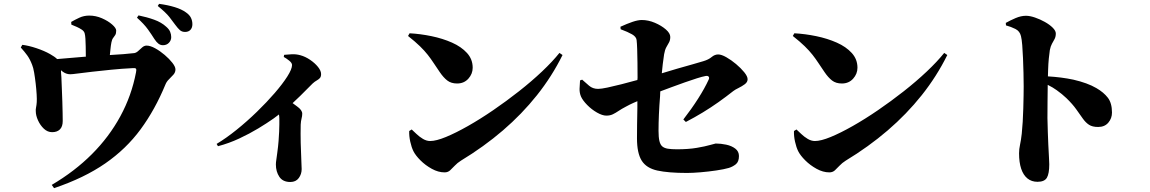

<svg xmlns="http://www.w3.org/2000/svg" viewBox="-20 -888 5980 998"><path d="M88 -641 96 -655Q129 -651 169.5 -637.5Q210 -624 240 -607Q265 -593 277 -581Q307 -583 336 -586Q380 -589 419 -593Q422 -593 426 -593V-605Q426 -625 425.5 -647Q425 -669 424 -687Q423 -704 420 -715Q417 -726 405 -734Q393 -742 379.5 -748Q366 -754 351 -760L350 -774Q369 -785 392.5 -796Q416 -807 444 -807Q478 -807 510 -793Q542 -779 563 -760.5Q584 -742 584 -729Q584 -714 579 -706Q574 -698 568 -690.5Q562 -683 559 -667Q556 -652 554 -631Q552 -616 551 -602Q551 -602 552 -602Q588 -604 621 -606.5Q654 -609 678 -612Q689 -614 699 -623.5Q709 -633 719.5 -642Q730 -651 742 -651Q761 -651 786.5 -637Q812 -623 836 -602.5Q860 -582 876 -561.5Q892 -541 892 -527Q892 -512 881.5 -500Q871 -488 858.5 -476Q846 -464 840 -449Q786 -318 711 -216Q636 -114 527 -38.5Q418 37 261 90L249 73Q368 3 457.5 -86.5Q547 -176 605.5 -283.5Q664 -391 687 -512Q690 -526 687 -530.5Q684 -535 672 -534Q612 -531 557.5 -525.5Q503 -520 458.5 -515Q414 -510 384.5 -506Q355 -502 345 -502Q323 -502 304 -517Q301 -520 297 -523Q297 -509 299 -488Q300 -460 301.5 -426.5Q303 -393 304 -360Q305 -327 305.5 -300.5Q306 -274 306 -259Q306 -230 291.5 -215.5Q277 -201 251 -201Q227 -201 208 -219Q189 -237 177.5 -262.5Q166 -288 166 -310Q165 -318 167.5 -330Q170 -342 171 -357Q172 -371 170.5 -397Q169 -423 165.5 -453.5Q162 -484 157.5 -510.5Q153 -537 147 -551Q136 -580 122 -599.5Q108 -619 88 -641ZM782 -686Q769 -707 749 -735Q729 -763 692 -796L700 -808Q744 -799 781.5 -785.5Q819 -772 844 -749Q859 -736 864.5 -722.5Q870 -709 870 -695Q870 -678 858 -665.5Q846 -653 827 -653Q814 -653 803.5 -661Q793 -669 782 -686ZM891 -759Q879 -776 860.5 -799.5Q842 -823 800 -857L807 -868Q852 -862 888 -851Q924 -840 946 -824Q965 -811 972.5 -795.5Q980 -780 980 -762Q980 -744 970 -733Q960 -722 942 -722Q926 -722 915.5 -731Q905 -740 891 -759Z M1455 -592 1457 -603Q1475 -605 1497 -606Q1519 -607 1541 -601Q1567 -594 1592 -577Q1617 -560 1633 -540Q1649 -520 1649 -503Q1649 -489 1642.5 -482Q1636 -475 1626 -469.5Q1616 -464 1605 -454L1540 -389Q1521 -370 1501 -352Q1513 -343 1524 -335Q1551 -316 1551 -297Q1551 -285 1547.5 -272Q1544 -259 1543 -240Q1542 -193 1543 -146Q1544 -99 1546 -62.5Q1548 -26 1548 -9Q1548 17 1533 37.5Q1518 58 1489 58Q1450 58 1432 31Q1414 4 1414 -33Q1414 -44 1416.5 -59Q1419 -74 1421 -92Q1426 -128 1428 -155.5Q1430 -183 1431 -204Q1432 -225 1432 -241V-270Q1432 -282 1430 -293Q1418 -284 1402 -272Q1368 -248 1322.5 -220.5Q1277 -193 1223.5 -168Q1170 -143 1113 -128L1106 -140Q1156 -170 1210 -213.5Q1264 -257 1315.5 -307Q1367 -357 1408 -404.5Q1449 -452 1473.5 -490.5Q1498 -529 1498 -550Q1498 -561 1483 -573Q1468 -585 1455 -592Z M2109 -715Q2165 -712 2223 -700Q2281 -688 2329.5 -666.5Q2378 -645 2407.5 -612.5Q2437 -580 2437 -536Q2437 -504 2414.5 -479Q2392 -454 2356 -454Q2325 -454 2305 -469.5Q2285 -485 2266 -513Q2248 -539 2234 -560.5Q2220 -582 2203.5 -603Q2187 -624 2163 -647.5Q2139 -671 2101 -701ZM2888 -613 2904 -602Q2849 -491 2771 -393Q2693 -295 2594 -210Q2495 -125 2376 -53Q2357 -41 2344 -27Q2331 -13 2319.5 -2.5Q2308 8 2291 8Q2258 8 2224.5 -10.5Q2191 -29 2165.5 -54.5Q2140 -80 2129 -102Q2119 -122 2112.5 -151.5Q2106 -181 2107 -207L2120 -215Q2130 -206 2145 -191.5Q2160 -177 2178.5 -166Q2197 -155 2216 -155Q2247 -155 2298 -176Q2349 -197 2412.5 -233Q2476 -269 2544 -315.5Q2612 -362 2677.5 -413.5Q2743 -465 2797.5 -516.5Q2852 -568 2888 -613Z M3205 -749Q3240 -765 3268 -774.5Q3296 -784 3316 -784Q3350 -784 3384 -769.5Q3418 -755 3441 -735Q3464 -715 3464 -696Q3464 -679 3457.5 -667.5Q3451 -656 3443.5 -642.5Q3436 -629 3432 -606Q3429 -588 3425 -555Q3422 -533 3420 -507Q3459 -519 3500 -531Q3543 -543 3579.5 -553.5Q3616 -564 3636 -570Q3663 -578 3679 -591.5Q3695 -605 3713 -605Q3730 -605 3755.5 -590.5Q3781 -576 3806 -555Q3831 -534 3848.5 -512.5Q3866 -491 3866 -476Q3866 -461 3851 -450Q3836 -439 3818.5 -430.5Q3801 -422 3792 -415Q3754 -385 3714.5 -357Q3675 -329 3633 -303.5Q3591 -278 3545 -254L3532 -267Q3574 -321 3608.5 -375Q3643 -429 3664 -475Q3668 -484 3663.5 -489.5Q3659 -495 3648 -493Q3631 -490 3602.5 -481Q3574 -472 3540 -460Q3506 -448 3471 -435Q3440 -423 3412 -413Q3411 -400 3411 -388Q3407 -340 3405 -293.5Q3403 -247 3403 -208Q3403 -175 3407.5 -155.5Q3412 -136 3422.5 -127Q3433 -118 3451.5 -115Q3470 -112 3499 -112Q3558 -112 3602 -119.5Q3646 -127 3671.5 -134.5Q3697 -142 3700 -142Q3727 -142 3755 -136Q3783 -130 3802 -115.5Q3821 -101 3821 -77Q3821 -47 3804.5 -34Q3788 -21 3768 -15Q3744 -8 3703.5 -2Q3663 4 3621.5 7.5Q3580 11 3551 11Q3454 11 3397 -1.5Q3340 -14 3315.5 -53Q3291 -92 3291 -169Q3291 -198 3291.5 -240Q3292 -282 3293 -328Q3293 -346 3293 -362Q3282 -358 3272 -353Q3252 -344 3234 -334Q3211 -322 3195.5 -311.5Q3180 -301 3165.5 -294Q3151 -287 3132 -287Q3111 -287 3083 -303Q3055 -319 3032 -342.5Q3009 -366 3000 -386Q2992 -405 2992.5 -426Q2993 -447 2995 -470L3006 -474Q3023 -459 3042 -442.5Q3061 -426 3089 -426Q3105 -426 3138 -433Q3171 -440 3210 -450Q3249 -460 3285 -470Q3289 -471 3293 -472Q3293 -478 3294 -483Q3294 -523 3293.5 -562Q3293 -601 3292 -632.5Q3291 -664 3289 -680Q3287 -697 3265.5 -709.5Q3244 -722 3206 -736Z M4109 -715Q4165 -712 4223 -700Q4281 -688 4329.5 -666.5Q4378 -645 4407.5 -612.5Q4437 -580 4437 -536Q4437 -504 4414.5 -479Q4392 -454 4356 -454Q4325 -454 4305 -469.5Q4285 -485 4266 -513Q4248 -539 4234 -560.5Q4220 -582 4203.5 -603Q4187 -624 4163 -647.5Q4139 -671 4101 -701ZM4888 -613 4904 -602Q4849 -491 4771 -393Q4693 -295 4594 -210Q4495 -125 4376 -53Q4357 -41 4344 -27Q4331 -13 4319.5 -2.5Q4308 8 4291 8Q4258 8 4224.5 -10.5Q4191 -29 4165.5 -54.5Q4140 -80 4129 -102Q4119 -122 4112.5 -151.5Q4106 -181 4107 -207L4120 -215Q4130 -206 4145 -191.5Q4160 -177 4178.5 -166Q4197 -155 4216 -155Q4247 -155 4298 -176Q4349 -197 4412.5 -233Q4476 -269 4544 -315.5Q4612 -362 4677.5 -413.5Q4743 -465 4797.5 -516.5Q4852 -568 4888 -613Z M5208 -769Q5231 -782 5259 -794Q5287 -806 5313 -806Q5333 -806 5359.5 -797Q5386 -788 5411 -774Q5436 -760 5452 -744Q5468 -728 5468 -714Q5468 -697 5461.5 -685Q5455 -673 5448 -660.5Q5441 -648 5437 -628Q5434 -608 5431.5 -582.5Q5429 -557 5428 -525Q5427 -509 5427 -491Q5497 -487 5559 -474Q5633 -457 5679 -430Q5717 -408 5738.5 -380Q5760 -352 5760 -303Q5760 -273 5741 -250.5Q5722 -228 5688 -228Q5658 -228 5640.5 -239.5Q5623 -251 5608.5 -271.5Q5594 -292 5574.5 -319.5Q5555 -347 5523 -378Q5501 -399 5473 -419Q5454 -433 5426 -447Q5425 -401 5425 -359Q5424 -314 5424.5 -274Q5425 -234 5426.5 -200Q5428 -166 5429 -137Q5431 -96 5432.5 -69.5Q5434 -43 5434 -34Q5434 15 5421.5 36Q5409 57 5373 57Q5342 57 5320.5 39.5Q5299 22 5288 -11Q5277 -44 5277 -91Q5277 -113 5282 -135.5Q5287 -158 5291 -193Q5294 -221 5296 -255.5Q5298 -290 5299 -325Q5300 -360 5300.5 -390Q5301 -420 5301 -439Q5301 -471 5300 -509.5Q5299 -548 5297.5 -585.5Q5296 -623 5293.5 -653.5Q5291 -684 5287 -700Q5281 -726 5258 -737.5Q5235 -749 5209 -756Z"/></svg>

Font: Early Summer Mincho Heavy
Style: Regular
Weight: 900
Designer: GuiWonder
Version: Version 1.002